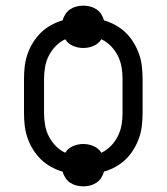

<svg xmlns="http://www.w3.org/2000/svg" viewBox="-20 -605 590 680"><path d="M275 55Q263 55 251 52Q239 49 229 42.5Q219 36 212 25.5Q205 15 202 3Q181 -3 161 -14Q141 -25 125 -40.5Q109 -56 97 -75.5Q85 -95 77.5 -116.5Q70 -138 67.5 -160Q65 -182 65 -205V-325Q65 -348 67.5 -370Q70 -392 77.5 -413.5Q85 -435 97 -454.5Q109 -474 125 -489.5Q141 -505 161 -516Q181 -527 202 -533Q205 -545 212 -555.5Q219 -566 229 -572.5Q239 -579 251 -582Q263 -585 275 -585Q287 -585 299 -582Q311 -579 321 -572.5Q331 -566 338 -555.5Q345 -545 348 -533Q369 -527 389 -516Q409 -505 425 -489.5Q441 -474 453 -454.5Q465 -435 472.5 -413.5Q480 -392 482.5 -370Q485 -348 485 -325V-205Q485 -182 482.5 -160Q480 -138 472.5 -116.5Q465 -95 453 -75.5Q441 -56 425 -40.5Q409 -25 389 -14Q369 -3 348 3Q345 15 338 25.5Q331 36 321 42.5Q311 49 299 52Q287 55 275 55ZM339 -64Q358 -73 373 -88.5Q388 -104 397.5 -123Q407 -142 410.5 -163Q414 -184 414 -205V-325Q414 -346 410.5 -367Q407 -388 397.5 -407Q388 -426 373 -441.5Q358 -457 339 -466Q329 -450 311.5 -442.5Q294 -435 275 -435Q256 -435 238.5 -442.5Q221 -450 211 -466Q192 -457 177 -441.5Q162 -426 152.5 -407Q143 -388 139.5 -367Q136 -346 136 -325V-205Q136 -184 139.5 -163Q143 -142 152.5 -123Q162 -104 177 -88.5Q192 -73 211 -64Q221 -80 238.5 -87.5Q256 -95 275 -95Q294 -95 311.5 -87.5Q329 -80 339 -64Z"/></svg>

Font: Lode
Style: Regular
Weight: 400
Monospace: yes
Designer: Belleve Invis
Foundry: Belleve Invis
Version: Version 29.2.0; ttfautohint (v1.8.3)